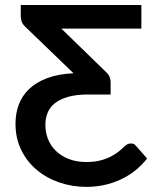

<svg xmlns="http://www.w3.org/2000/svg" viewBox="-20 -740 630 768"><path d="M568.5 -106Q524.5 -50.5 461.5 -21.5Q398.5 7.5 325.5 7.5Q269 7.5 217.8 -10Q166.5 -27.5 127.5 -60Q88.5 -92.5 65.2 -139.5Q42 -186.5 42 -245.5Q42 -286 55 -321.2Q68 -356.5 96 -383.5Q124 -410.5 168 -427.2Q212 -444 274 -447L80.5 -633.5Q69 -645 66 -655.8Q63 -666.5 63 -676.5V-720H545.5V-625.5H225.5L406 -450Q415.5 -441 419 -431Q422.5 -421 422.5 -412V-362H333Q285.5 -362 253 -352.8Q220.5 -343.5 200 -327.5Q179.5 -311.5 170.5 -289Q161.5 -266.5 161.5 -240.5Q161.5 -210.5 172 -183.8Q182.5 -157 203.5 -136.5Q224.5 -116 255.2 -104Q286 -92 326.5 -92Q357 -92 381.2 -98.2Q405.5 -104.5 423.8 -114Q442 -123.5 455 -134Q468 -144.5 476 -153Q486 -162 491.5 -164Q497 -166 503.5 -166Q507 -166 512.2 -165.2Q517.5 -164.5 523 -157.5Z"/></svg>

Font: Lato 2
Style: Regular
Weight: 600
Designer: Lukasz Dziedzic with Adam Twardoch and Botio Nikoltchev
Foundry: tyPoland Lukasz Dziedzic
Version: Version 2.015; 2015-08-06; http://www.latofonts.com/